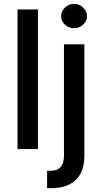

<svg xmlns="http://www.w3.org/2000/svg" viewBox="-20 -777 536 1001"><path d="M177.7 -727.5Q177.7 -545.9 177.7 0Q151.4 0 71.3 0Q71.3 -181.6 71.3 -727.5Q97.7 -727.5 177.7 -727.5ZM313.5 -545.9Q339.8 -545.9 419.9 -545.9Q419.9 -400.4 419.9 35.2Q419.9 89.8 400.4 127.9Q379.9 165 341.8 184.6Q303.7 204.1 247.1 204.1Q241.2 204.1 236.3 204.1Q230.5 204.1 225.6 204.1Q225.6 173.8 225.6 113.3Q230.5 113.3 233.4 113.3Q237.3 113.3 242.2 113.3Q280.3 113.3 296.9 92.8Q313.5 73.2 313.5 35.2Q313.5 -158.2 313.5 -545.9ZM366.2 -629.9Q338.9 -629.9 318.4 -648.4Q298.8 -667 298.8 -692.4Q298.8 -718.8 318.4 -737.3Q338.9 -756.8 366.2 -756.8Q393.6 -756.8 413.1 -737.3Q433.6 -718.8 433.6 -692.4Q433.6 -667 413.1 -648.4Q393.6 -629.9 366.2 -629.9Z"/></svg>

Font: DeepSea
Style: Medium
Weight: 500
Designer: Stem
Version: Version 3.019;git-0a5106e0b